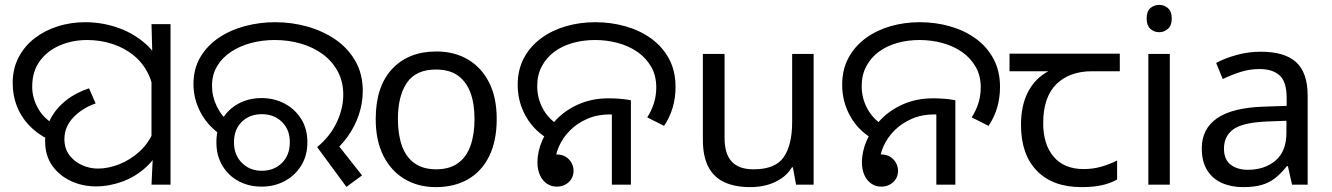

<svg xmlns="http://www.w3.org/2000/svg" viewBox="-20 -757 5461 787"><path d="M179 -185Q130 -210 97.5 -245Q65 -280 48.5 -323.5Q32 -367 32 -416Q32 -476 56.5 -522.5Q81 -569 123 -601Q165 -633 218 -649.5Q271 -666 329 -666Q394 -666 455.5 -646Q517 -626 566 -586.5Q615 -547 644 -487Q673 -427 673 -347L611 -344Q611 -405 589 -451.5Q567 -498 528.5 -529.5Q490 -561 440.5 -577Q391 -593 337 -593Q277 -593 225.5 -571Q174 -549 143 -506.5Q112 -464 112 -402Q112 -356 135.5 -313.5Q159 -271 208 -243L179 -185ZM373 7Q317 7 269.5 -15.5Q222 -38 193.5 -79Q165 -120 165 -178Q165 -227 187 -269.5Q209 -312 249.5 -344.5Q290 -377 345 -395L372 -333Q317 -314 280.5 -275.5Q244 -237 244 -187Q244 -148 264.5 -121Q285 -94 316.5 -80Q348 -66 381 -66Q424 -66 469.5 -84Q515 -102 553 -137Q591 -172 612 -224L650 -180Q626 -116 581.5 -74.5Q537 -33 482.5 -13Q428 7 373 7ZM606 -106 601 -144V-471L605 -511L601 -658H679V0H601Z M1280 -154Q1333 -198 1360 -255Q1387 -312 1387 -369Q1387 -423 1364 -465Q1341 -507 1302 -535.5Q1263 -564 1212.5 -578.5Q1162 -593 1106 -593Q1054 -593 1008 -580.5Q962 -568 926 -544Q890 -520 869.5 -485Q849 -450 849 -405Q849 -362 868.5 -321.5Q888 -281 922 -254L894 -198Q833 -238 803 -294.5Q773 -351 773 -412Q773 -475 801 -522.5Q829 -570 876.5 -602Q924 -634 984 -650Q1044 -666 1108 -666Q1176 -666 1240 -648Q1304 -630 1355 -595Q1406 -560 1436.5 -507Q1467 -454 1467 -384Q1467 -335 1451 -287Q1435 -239 1405 -197Q1375 -155 1333 -123L1349 -184L1464 -38L1400 9ZM1052 8Q1000 8 958 -14.5Q916 -37 891.5 -78Q867 -119 867 -174Q867 -229 891.5 -269.5Q916 -310 958 -332.5Q1000 -355 1052 -355Q1104 -355 1146.5 -332.5Q1189 -310 1214.5 -269.5Q1240 -229 1240 -174Q1240 -119 1214.5 -78Q1189 -37 1146.5 -14.5Q1104 8 1052 8ZM1053 -57Q1103 -57 1135.5 -89Q1168 -121 1168 -174Q1168 -226 1135.5 -257.5Q1103 -289 1053 -289Q1003 -289 971 -257.5Q939 -226 939 -174Q939 -122 971.5 -89.5Q1004 -57 1053 -57Z M2016 -269Q2016 -180 1985.5 -117.5Q1955 -55 1899 -22.5Q1843 10 1766 10Q1695 10 1639.5 -22.5Q1584 -55 1552 -117.5Q1520 -180 1520 -269Q1520 -402 1587 -474Q1654 -546 1769 -546Q1842 -546 1897.5 -513.5Q1953 -481 1984.5 -419.5Q2016 -358 2016 -269ZM1611 -269Q1611 -206 1627.5 -159.5Q1644 -113 1679 -88Q1714 -63 1768 -63Q1822 -63 1857 -88Q1892 -113 1908.5 -159.5Q1925 -206 1925 -269Q1925 -333 1908 -378Q1891 -423 1856.5 -447.5Q1822 -472 1767 -472Q1685 -472 1648 -418Q1611 -364 1611 -269Z M2237 -182Q2172 -217 2137 -277.5Q2102 -338 2102 -409Q2102 -472 2128 -520Q2154 -568 2198.5 -600.5Q2243 -633 2300 -649.5Q2357 -666 2420 -666Q2485 -666 2544.5 -649Q2604 -632 2650 -598.5Q2696 -565 2722.5 -515.5Q2749 -466 2749 -401Q2749 -355 2737 -315Q2725 -275 2702 -241L2633 -276Q2650 -302 2660 -333Q2670 -364 2670 -399Q2670 -447 2649 -483.5Q2628 -520 2592.5 -544.5Q2557 -569 2512 -581Q2467 -593 2419 -593Q2371 -593 2328 -581Q2285 -569 2252.5 -545Q2220 -521 2201 -485.5Q2182 -450 2182 -404Q2182 -355 2205 -312Q2228 -269 2271 -243L2237 -182ZM2262 8Q2240 8 2222 -4Q2204 -16 2193.5 -38.5Q2183 -61 2183 -92Q2183 -136 2203 -182Q2223 -228 2260.5 -267Q2298 -306 2352.5 -330Q2407 -354 2476 -354Q2498 -354 2522.5 -352Q2547 -350 2566 -346V0H2488V-310L2533 -283Q2518 -286 2504.5 -287Q2491 -288 2479 -288Q2429 -288 2387.5 -270Q2346 -252 2316.5 -222.5Q2287 -193 2271 -156.5Q2255 -120 2255 -84Q2255 -69 2262 -56.5Q2269 -44 2277 -33L2219 -96Q2221 -106 2227.5 -112Q2234 -118 2243 -121Q2252 -124 2261 -124Q2283 -124 2298.5 -114.5Q2314 -105 2322.5 -89.5Q2331 -74 2331 -57Q2331 -38 2322 -23.5Q2313 -9 2297.5 -0.5Q2282 8 2262 8Z M3315 -536V0H3243L3230 -71H3226Q3209 -43 3182 -25Q3155 -7 3123 1.5Q3091 10 3056 10Q2992 10 2948.5 -10.5Q2905 -31 2883 -74Q2861 -117 2861 -185V-536H2950V-191Q2950 -127 2979 -95Q3008 -63 3069 -63Q3158 -63 3192.5 -113Q3227 -163 3227 -257V-536Z M3567 -182Q3502 -217 3467 -277.5Q3432 -338 3432 -409Q3432 -472 3458 -520Q3484 -568 3528.5 -600.5Q3573 -633 3630 -649.5Q3687 -666 3750 -666Q3815 -666 3874.5 -649Q3934 -632 3980 -598.5Q4026 -565 4052.5 -515.5Q4079 -466 4079 -401Q4079 -355 4067 -315Q4055 -275 4032 -241L3963 -276Q3980 -302 3990 -333Q4000 -364 4000 -399Q4000 -447 3979 -483.5Q3958 -520 3922.5 -544.5Q3887 -569 3842 -581Q3797 -593 3749 -593Q3701 -593 3658 -581Q3615 -569 3582.5 -545Q3550 -521 3531 -485.5Q3512 -450 3512 -404Q3512 -355 3535 -312Q3558 -269 3601 -243L3567 -182ZM3592 8Q3570 8 3552 -4Q3534 -16 3523.5 -38.5Q3513 -61 3513 -92Q3513 -136 3533 -182Q3553 -228 3590.5 -267Q3628 -306 3682.5 -330Q3737 -354 3806 -354Q3828 -354 3852.5 -352Q3877 -350 3896 -346V0H3818V-310L3863 -283Q3848 -286 3834.5 -287Q3821 -288 3809 -288Q3759 -288 3717.5 -270Q3676 -252 3646.5 -222.5Q3617 -193 3601 -156.5Q3585 -120 3585 -84Q3585 -69 3592 -56.5Q3599 -44 3607 -33L3549 -96Q3551 -106 3557.5 -112Q3564 -118 3573 -121Q3582 -124 3591 -124Q3613 -124 3628.5 -114.5Q3644 -105 3652.5 -89.5Q3661 -74 3661 -57Q3661 -38 3652 -23.5Q3643 -9 3627.5 -0.5Q3612 8 3592 8Z M4413 10Q4295 10 4230 -57Q4165 -124 4165 -245Q4165 -325 4194 -380.5Q4223 -436 4277 -465H4118V-537H4570V-465H4457Q4363 -465 4309.5 -411.5Q4256 -358 4256 -252Q4256 -165 4299 -114.5Q4342 -64 4422 -64Q4459 -64 4493 -73.5Q4527 -83 4559 -99V-21Q4530 -5 4495 2.5Q4460 10 4413 10Z M4775 -536V0H4687V-536ZM4732 -737Q4752 -737 4767.5 -723.5Q4783 -710 4783 -681Q4783 -653 4767.5 -639Q4752 -625 4732 -625Q4710 -625 4695 -639Q4680 -653 4680 -681Q4680 -710 4695 -723.5Q4710 -737 4732 -737Z M5148 -545Q5246 -545 5293 -502Q5340 -459 5340 -365V0H5276L5259 -76H5255Q5232 -47 5207.5 -27.5Q5183 -8 5151.5 1Q5120 10 5075 10Q5027 10 4988.5 -7Q4950 -24 4928 -59.5Q4906 -95 4906 -149Q4906 -229 4969 -272.5Q5032 -316 5163 -320L5254 -323V-355Q5254 -422 5225 -448Q5196 -474 5143 -474Q5101 -474 5063 -461.5Q5025 -449 4992 -433L4965 -499Q5000 -518 5048 -531.5Q5096 -545 5148 -545ZM5174 -259Q5074 -255 5035.5 -227Q4997 -199 4997 -148Q4997 -103 5024.5 -82Q5052 -61 5095 -61Q5163 -61 5208 -98.5Q5253 -136 5253 -214V-262Z"/></svg>

Font: oriya15
Style: Book
Weight: 400
Designer: Jelle Bosma - Monotype Design Team
Foundry: Monotype Imaging Inc.
Version: Version 2.003